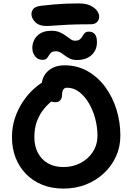

<svg xmlns="http://www.w3.org/2000/svg" viewBox="-20 -1093 773 1123"><path d="M351 10Q283 10 228 -12Q173 -34 133 -74.5Q93 -115 71.5 -170Q50 -225 50 -290Q50 -352 68 -404.5Q86 -457 114 -498.5Q142 -540 173.5 -569Q205 -598 232 -613.5Q259 -629 275 -629Q293 -629 305 -624Q317 -619 328 -602Q347 -576 337.5 -555Q328 -534 305 -518Q267 -492 239.5 -459Q212 -426 196.5 -385Q181 -344 181 -290Q181 -239 201.5 -199.5Q222 -160 260 -138Q298 -116 351 -116Q406 -116 451 -139.5Q496 -163 523 -204.5Q550 -246 550 -300Q550 -350 537 -399Q524 -448 500 -489Q476 -530 443.5 -555Q411 -580 372 -580Q357 -580 350 -569Q343 -558 343 -539Q343 -518 332.5 -506.5Q322 -495 304 -495Q284 -495 265.5 -506.5Q247 -518 235.5 -540.5Q224 -563 224 -596Q224 -626 239.5 -652Q255 -678 285 -694.5Q315 -711 358 -711Q432 -711 492 -677Q552 -643 595 -585Q638 -527 661 -453.5Q684 -380 684 -300Q684 -234 658.5 -178Q633 -122 587.5 -79.5Q542 -37 482 -13.5Q422 10 351 10ZM430 -742Q407 -742 390.5 -749.5Q374 -757 360.5 -767.5Q347 -778 334.5 -785.5Q322 -793 307 -793Q288 -793 279.5 -785.5Q271 -778 265.5 -768Q260 -758 252.5 -750.5Q245 -743 228 -743Q202 -743 185.5 -763.5Q169 -784 169 -813Q169 -837 180.5 -860Q192 -883 216.5 -898Q241 -913 282 -913Q310 -913 330 -904Q350 -895 365 -884Q380 -873 392.5 -864Q405 -855 418 -855Q438 -855 447.5 -863Q457 -871 462.5 -881.5Q468 -892 476 -900Q484 -908 500 -908Q521 -908 534 -894Q547 -880 547 -846Q547 -800 515.5 -771Q484 -742 430 -742ZM251 -941Q209 -941 186.5 -963.5Q164 -986 164 -1011Q164 -1026 174 -1040Q184 -1054 218 -1059Q259 -1064 295 -1067Q331 -1070 366 -1071.5Q401 -1073 440 -1073Q484 -1073 510.5 -1059.5Q537 -1046 548.5 -1028.5Q560 -1011 560 -997Q560 -976 547 -963.5Q534 -951 511 -951Q429 -951 378.5 -948.5Q328 -946 298.5 -943.5Q269 -941 251 -941Z"/></svg>

Font: Shantell Sans SemiBold
Style: Regular
Weight: 600
Designer: Stephen Nixon, Anya Danilova, Shantell Martin
Foundry: Arrow Type
Version: Version 1.011;[c5ecc13dd]